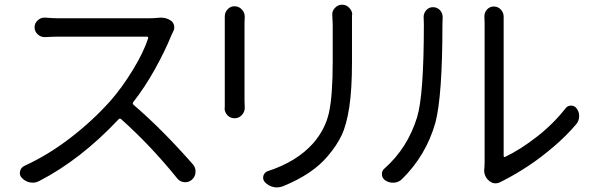

<svg xmlns="http://www.w3.org/2000/svg" viewBox="-20 -778 2580 827"><path d="M660.2 -701.2Q667 -702.1 672.9 -702.1Q698.2 -702.1 716.8 -688.5Q727.5 -680.7 730 -667Q732.4 -653.3 725.6 -641.6Q720.7 -631.8 717.8 -625Q690.4 -557.6 647 -479.5Q603.5 -401.4 553.7 -337.9Q549.8 -332 554.7 -327.1Q680.7 -218.8 811.5 -69.3Q822.3 -56.6 822.3 -39.1Q822.3 -17.6 806.6 -3.9Q793.9 6.8 778.3 6.8Q775.4 6.8 773.4 6.8Q754.9 4.9 743.2 -9.8Q628.9 -151.4 502 -264.6Q496.1 -269.5 491.2 -264.6Q328.1 -90.8 148.4 2Q134.8 8.8 121.1 8.8Q115.2 8.8 109.4 7.8Q88.9 3.9 74.2 -11.7Q65.4 -20.5 65.4 -32.2Q65.4 -36.1 66.4 -40Q69.3 -55.7 85 -63.5Q187.5 -110.4 283.2 -184.1Q378.9 -257.8 454.1 -341.8Q504.9 -399.4 551.8 -476.1Q598.6 -552.7 618.2 -613.3Q619.1 -615.2 617.7 -617.7Q616.2 -620.1 613.3 -620.1H230.5Q209 -620.1 174.8 -618.2Q173.8 -618.2 171.9 -618.2Q155.3 -618.2 142.6 -629.9Q128.9 -642.6 128.9 -660.2Q128.9 -678.7 142.6 -690.4Q155.3 -702.1 170.9 -702.1Q172.9 -702.1 174.8 -702.1Q210 -699.2 230.5 -699.2H616.2Q639.6 -699.2 660.2 -701.2Z M948.2 -708Q948.2 -724.6 960 -737.3Q971.7 -751 990.2 -751Q1008.8 -751 1021.5 -737.3Q1034.2 -724.6 1034.2 -706.1Q1034.2 -706.1 1034.2 -705.1Q1033.2 -691.4 1033.2 -678.7V-344.7Q1033.2 -330.1 1034.2 -314.5Q1034.2 -314.5 1034.2 -313.5Q1034.2 -295.9 1021.5 -282.2Q1008.8 -268.6 990.2 -268.6Q971.7 -268.6 959 -282.2Q947.3 -294.9 947.3 -312.5Q947.3 -313.5 948.2 -315.4Q948.2 -332 948.2 -345.7V-678.7ZM1411.1 -715.8Q1411.1 -732.4 1422.9 -744.1Q1435.5 -757.8 1453.6 -757.8Q1471.7 -757.8 1484.4 -744.1Q1497.1 -731.4 1497.1 -714.8Q1497.1 -712.9 1496.1 -711.9Q1496.1 -691.4 1496.1 -671.9V-509.8Q1496.1 -392.6 1484.4 -316.4Q1472.7 -240.2 1451.7 -195.8Q1430.7 -151.4 1391.6 -105.5Q1326.2 -27.3 1198.2 24.4Q1185.5 29.3 1172.9 29.3Q1165 29.3 1157.2 27.3Q1135.7 22.5 1121.1 6.8Q1113.3 -2 1113.3 -12.7Q1113.3 -16.6 1114.3 -20.5Q1119.1 -36.1 1133.8 -41Q1257.8 -81.1 1329.1 -161.1Q1380.9 -220.7 1397 -293Q1413.1 -365.2 1413.1 -513.7V-671.9Z M1710.9 -5.9Q1696.3 7.8 1676.8 8.8Q1673.8 8.8 1671.9 8.8Q1654.3 8.8 1639.6 -1Q1625 -10.7 1625 -28.3Q1625 -43.9 1637.7 -53.7Q1735.4 -140.6 1776.4 -272.5Q1805.7 -367.2 1805.7 -673.8L1804.7 -705.1Q1804.7 -720.7 1815.4 -733.4Q1827.1 -747.1 1844.7 -747.1Q1863.3 -747.1 1876 -733.4Q1886.7 -720.7 1886.7 -704.1L1885.7 -674.8Q1885.7 -365.2 1855.5 -250Q1815.4 -108.4 1710.9 -5.9ZM2141.6 2.9Q2127 11.7 2114.3 11.7Q2099.6 11.7 2086.9 1Q2065.4 -16.6 2065.4 -45.9Q2065.4 -50.8 2066.4 -54.7Q2067.4 -66.4 2067.4 -77.1V-675.8L2066.4 -708Q2066.4 -723.6 2077.1 -736.3Q2088.9 -750 2107.4 -750Q2125 -750 2137.7 -736.3Q2149.4 -723.6 2149.4 -706.1V-675.8V-106.4Q2149.4 -103.5 2151.4 -102.1Q2153.3 -100.6 2156.2 -102.5Q2221.7 -133.8 2292.5 -189Q2363.3 -244.1 2416 -311.5Q2424.8 -323.2 2439.9 -323.2Q2455.1 -323.2 2463.9 -310.5Q2474.6 -296.9 2474.6 -278.3Q2474.6 -258.8 2462.9 -244.1Q2420.9 -194.3 2365.7 -147Q2310.5 -99.6 2255.9 -63.5Q2201.2 -27.3 2147.5 0Q2144.5 2 2141.6 2.9Z"/></svg>

Font: Gen Jyuu Gothic P Regular
Style: Regular
Weight: 400
Designer: [Source Han Sans]
Ryoko NISHIZUKA  (kana & ideographs); Paul D. Hunt (Latin, Greek & Cyrillic); Wenlong ZHANG  (bopomofo
Version: Version 1.002.20150607